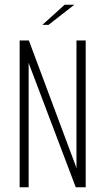

<svg xmlns="http://www.w3.org/2000/svg" viewBox="-20 -791 445 811"><path d="M63 0V-620H102L301 -87L302 -82L303 -80V-620H342V0H300L104 -517L102 -524H101V0ZM159 -686 253 -771H294L185 -686Z"/></svg>

Font: Smooch Sans Thin Light
Style: Regular
Weight: 300
Version: Version 1.010